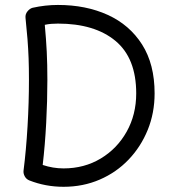

<svg xmlns="http://www.w3.org/2000/svg" viewBox="-20 -714 684 764"><path d="M109.9 -683.1Q160.2 -694.3 210.4 -694.3Q321.8 -694.3 408.7 -654.8Q495.6 -615.2 545.4 -536.9Q595.2 -458.5 595.2 -342.3Q595.2 -264.6 567.9 -197.3Q540.5 -129.9 491.7 -78.9Q442.9 -27.8 376.7 0.7Q310.5 29.3 232.9 29.3Q161.1 29.3 96.7 3.9Q84.5 -1 78.4 -12.5Q72.3 -23.9 73.7 -35.2Q84 -116.2 89.6 -211.4Q95.2 -306.6 95.2 -396Q95.2 -444.3 93.8 -482.4Q92.3 -520.5 89.4 -558.3Q86.4 -596.2 81.5 -643.1Q80.1 -657.7 89.4 -668.9Q98.6 -680.2 109.9 -683.1ZM158.2 -615.2Q163.6 -557.6 166 -508.5Q168.5 -459.5 168.5 -396Q168.5 -312 163.8 -224.6Q159.2 -137.2 149.9 -57.6Q190.9 -43.9 232.9 -43.9Q315.4 -43.9 380.9 -83.3Q446.3 -122.6 484.1 -190.2Q522 -257.8 522 -342.3Q522 -482.9 439.2 -551.5Q356.4 -620.1 210.4 -620.1Q197.3 -620.1 184.3 -619.1Q171.4 -618.2 158.2 -615.2Z"/></svg>

Font: Mikhak-DS1-FD Regular
Style: Regular
Weight: 400
Designer: Amin Abedi
Version: Version 3.2